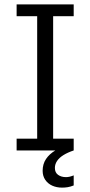

<svg xmlns="http://www.w3.org/2000/svg" viewBox="-20 -688 413 878"><path d="M56 0V-54H150V-614H56V-668H317V-614H223V-54H317V0Q290 9 270.5 21Q251 33 241 48Q231 63 231 80Q231 101 245.5 111.5Q260 122 282 122Q290 122 298.5 120Q307 118 317 114V160Q302 166 289.5 168Q277 170 264 170Q239 170 219 161Q199 152 187 134.5Q175 117 175 93Q175 62 190.5 39Q206 16 233 0Z"/></svg>

Font: Atkinson Hyperlegible Next Light
Style: Regular
Weight: 300
Designer: Elliott Scott, Megan Eiswerth, Linus Boman, Theodore Petrosky, Letters from Sweden
Foundry: Applied Design Works, Letters from Sweden
Version: Version 2.001